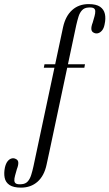

<svg xmlns="http://www.w3.org/2000/svg" viewBox="-102 -722 521 914"><path d="M198.2 -592.6Q210 -646 241.6 -674.2Q273.1 -702.5 320 -702.5Q356 -702.5 374.3 -689.9Q392.6 -677.2 397.4 -655.4Q402.1 -633.5 395.9 -605.8Q392.4 -587.2 383.7 -576.9Q375 -566.6 365 -563.9Q355 -561.2 346.1 -565.4Q334 -570.2 332.9 -582.9Q331.9 -595.6 339.2 -614.1Q344.6 -631.9 348.2 -645.5Q351.9 -659.1 351.5 -669.1Q351.1 -679 343.4 -683.3Q335.6 -687.6 317.9 -686.1Q299.6 -685 288.6 -673.3Q277.6 -661.6 271.8 -643Q266 -624.4 260.9 -601.8L133.1 0H72.1ZM208 -399.6 211.1 -416.2H302.6L299.5 -399.6ZM106.6 -399.6 109.8 -416.2H171.4L168.2 -399.6ZM119.8 61.4Q108.6 114.8 76.8 143Q44.9 171.2 -2 171.2Q-38 171.2 -56.8 158.6Q-75.6 146 -79.9 123.8Q-84.1 101.6 -78.5 74.9Q-74 56 -65.8 45.7Q-57.6 35.4 -47.3 32.5Q-37 29.6 -28.1 34.1Q-15.6 39 -14.9 51.7Q-14.2 64.4 -21.6 82.9Q-26.4 100 -30.3 113.9Q-34.2 127.9 -33.7 137.8Q-33.1 147.8 -25.4 152.1Q-17.6 156.4 0.1 154.9Q19 153.8 29.7 142.1Q40.4 130.4 46.4 111.2Q52.4 92.1 57.1 70.5L72.1 0H133.1Z"/></svg>

Font: Emberly Black
Style: Italic
Weight: 900
Italic angle: -12°
Designer: Rajesh Rajput
Foundry: Rajesh Rajput
Version: Version 1.000